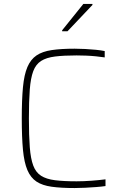

<svg xmlns="http://www.w3.org/2000/svg" viewBox="-20 -942 618 970"><path d="M357 8Q289 8 241.5 1.5Q194 -5 164.5 -24.5Q135 -44 118.5 -82.5Q102 -121 96 -185Q90 -249 90 -344Q90 -438 96 -501.5Q102 -565 118.5 -603.5Q135 -642 164.5 -662Q194 -682 241.5 -689Q289 -696 357 -696Q383 -696 410.5 -694.5Q438 -693 464 -690.5Q490 -688 509 -684V-652Q489 -655 464.5 -657.5Q440 -660 414.5 -661Q389 -662 367 -662Q302 -662 258 -656.5Q214 -651 187.5 -634Q161 -617 148 -582.5Q135 -548 130.5 -490Q126 -432 126 -344Q126 -256 130.5 -198Q135 -140 148 -105.5Q161 -71 187.5 -54Q214 -37 258 -31.5Q302 -26 367 -26Q402 -26 442.5 -29Q483 -32 513 -36V-2Q493 1 466 3Q439 5 410.5 6.5Q382 8 357 8ZM294 -784V-789L401 -922H447V-917L321 -784Z"/></svg>

Font: Saira Thin
Style: Regular
Weight: 100
Designer: Hector Gatti with collaboration of the Omnibus-Type team
Foundry: Omnibus-Type
Version: Version 1.101